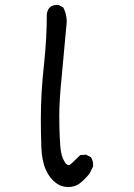

<svg xmlns="http://www.w3.org/2000/svg" viewBox="-20 -759 540 771"><path d="M255 -8Q229 -8 211 -20Q149 -61 146 -170Q144 -223 144 -281Q144 -388 157 -503Q168 -607 168 -702Q173 -739 209 -739H215L234 -729Q248 -703 248 -671L228 -454Q218 -356 218 -293Q218 -287 218.5 -251.5Q219 -216 222 -174Q225 -132 239 -110Q247 -96 256 -96Q261 -96 270 -105Q279 -114 302 -136L325 -138L345 -128Q354 -114 354 -97V-91L339 -61Q319 -37 300 -22.5Q281 -8 255 -8Z"/></svg>

Font: Xiaolai Mono SC
Style: Regular
Weight: 400
Monospace: yes
Designer: LXGW / Nozomi Seto
Version: Version 3.113;September 30, 2024